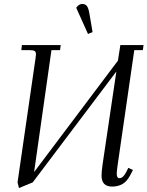

<svg xmlns="http://www.w3.org/2000/svg" viewBox="-20 -928 739 962"><path d="M67.9 -14.2 158.2 -637.2Q160.2 -650.9 160.2 -655.8Q160.2 -668.5 153.3 -672.6Q146.5 -676.8 127.9 -676.8H86.9L89.8 -702.1H284.2L280.8 -676.8H237.8L150.9 -65.9L570.8 -624L583 -702.1H699.2L695.8 -676.8H652.8L569.8 -104Q564.9 -68.8 564.9 -58.1Q564.9 -35.2 578.1 -35.2Q596.7 -35.2 611.8 -64.9L623 -86.9L646 -76.2L634.8 -54.2Q616.7 -19 594 -6.1Q571.3 6.8 542 6.8Q488.8 6.8 488.8 -47.9Q488.8 -68.4 494.1 -105L563 -569.8L144 -14.2L75.2 14.2ZM361.8 -889.2Q375.5 -908.2 392.1 -908.2Q407.7 -908.2 415.8 -897.2Q423.8 -886.2 428.2 -858.9L443.8 -767.1L420.9 -757.8Z"/></svg>

Font: Dihjauti S
Style: Italic
Weight: 400
Italic angle: -9°
Designer: T. Christopher White
Version: Version 3.0.0